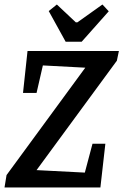

<svg xmlns="http://www.w3.org/2000/svg" viewBox="-24 -831 547 851"><path d="M138 -77 352 -66 386 -194H443L421 0H-4L5 -55L354 -531L166 -541L138 -419H78L98 -605H503L494 -562ZM192 -782 228 -811 312 -732H319L430 -811L458 -781L338 -646H267Z"/></svg>

Font: Grenze Medium
Style: Italic
Weight: 500
Italic angle: -10°
Designer: Renata Polastri
Foundry: Omnibus-Type
Version: Version 1.002; ttfautohint (v1.8)